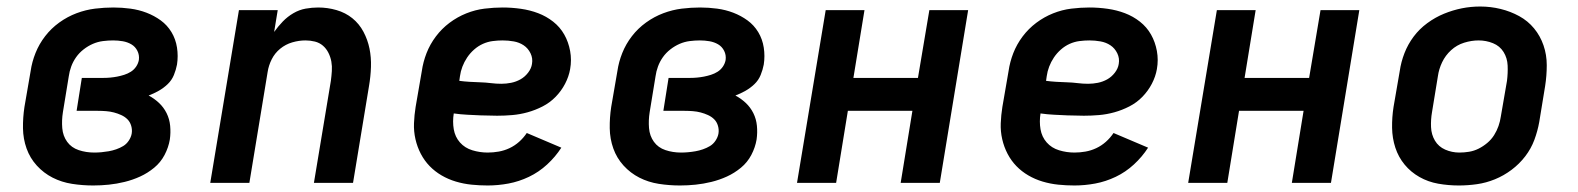

<svg xmlns="http://www.w3.org/2000/svg" viewBox="-20 -561 4840 589"><path d="M266 8Q233 8 201 3Q169 -2 141.5 -16Q114 -30 93 -53Q72 -76 61.5 -105.5Q51 -135 50.5 -167.5Q50 -200 55 -233L74 -343Q78 -371 89 -398.5Q100 -426 118.5 -450Q137 -474 162 -492Q187 -510 215 -520.5Q243 -531 271.5 -534.5Q300 -538 328 -538Q354 -538 380 -534.5Q406 -531 429.5 -522Q453 -513 473 -498.5Q493 -484 506 -462.5Q519 -441 523 -415Q527 -389 523 -363Q520 -347 513.5 -331Q507 -315 494.5 -303Q482 -291 467 -282.5Q452 -274 436 -268Q453 -259 467.5 -245.5Q482 -232 491 -214Q500 -196 502 -175Q504 -154 501 -133Q497 -109 485 -86Q473 -63 453 -46.5Q433 -30 410 -19.5Q387 -9 362.5 -3Q338 3 314 5.5Q290 8 266 8ZM269 -93Q280 -93 291 -94Q302 -95 313.5 -97Q325 -99 336.5 -103Q348 -107 358 -113Q368 -119 375 -129.5Q382 -140 384 -151Q386 -163 382.5 -175Q379 -187 371 -195Q363 -203 352 -208Q341 -213 329.5 -216Q318 -219 305.5 -220Q293 -221 280 -221H215L231 -322H297Q308 -322 318.5 -323Q329 -324 339.5 -326Q350 -328 361 -331.5Q372 -335 381.5 -341Q391 -347 397.5 -356.5Q404 -366 406 -377Q408 -392 401.5 -405Q395 -418 383 -425Q371 -432 356.5 -434.5Q342 -437 327 -437Q312 -437 296 -435Q280 -433 265 -426.5Q250 -420 236.5 -409.5Q223 -399 213.5 -385.5Q204 -372 198.5 -357Q193 -342 191 -327L173 -217Q169 -192 171 -168Q173 -144 186 -126Q199 -108 221.5 -100.5Q244 -93 269 -93Z M625 0 713 -530H832L821 -463Q833 -480 847.5 -495Q862 -510 880 -520.5Q898 -531 917.5 -534.5Q937 -538 956 -538Q985 -538 1012.5 -530Q1040 -522 1061 -505Q1082 -488 1095 -463.5Q1108 -439 1113.5 -412Q1119 -385 1118 -355.5Q1117 -326 1112 -297L1063 0H943L995 -313Q997 -328 998 -343Q999 -358 996.5 -372Q994 -386 987.5 -399Q981 -412 970.5 -421Q960 -430 946 -433.5Q932 -437 917 -437Q897 -437 876.5 -431Q856 -425 839.5 -411.5Q823 -398 813.5 -379Q804 -360 801 -340L745 0Z M1476 8Q1451 8 1426.5 5.5Q1402 3 1378.5 -4Q1355 -11 1334.5 -23Q1314 -35 1298 -51.5Q1282 -68 1271 -89Q1260 -110 1254.5 -134Q1249 -158 1250 -183Q1251 -208 1255 -233L1274 -343Q1278 -371 1288.5 -398Q1299 -425 1317 -449Q1335 -473 1359 -491Q1383 -509 1410.5 -520Q1438 -531 1466.5 -534.5Q1495 -538 1522 -538Q1550 -538 1578 -534Q1606 -530 1631 -520.5Q1656 -511 1677 -494.5Q1698 -478 1711 -455Q1724 -432 1729 -404.5Q1734 -377 1729 -349Q1725 -326 1713.5 -304Q1702 -282 1684.5 -264Q1667 -246 1644.5 -234.5Q1622 -223 1598.5 -216.5Q1575 -210 1551.5 -208Q1528 -206 1505 -206Q1493 -206 1481.5 -206.5Q1470 -207 1458 -207H1456Q1435 -208 1414 -209Q1393 -210 1372 -213Q1368 -188 1372 -164.5Q1376 -141 1391 -124Q1406 -107 1429 -100Q1452 -93 1476 -93Q1493 -93 1510 -96Q1527 -99 1543 -106.5Q1559 -114 1572.5 -126Q1586 -138 1596 -153L1702 -108Q1684 -80 1658.5 -56.5Q1633 -33 1602.5 -18.5Q1572 -4 1540 2Q1508 8 1476 8ZM1518 -304Q1533 -304 1548 -307Q1563 -310 1576.5 -317.5Q1590 -325 1600 -338Q1610 -351 1612 -365Q1615 -382 1607.5 -397.5Q1600 -413 1586.5 -422Q1573 -431 1556 -434Q1539 -437 1522 -437Q1507 -437 1491.5 -435Q1476 -433 1461.5 -426.5Q1447 -420 1434.5 -409Q1422 -398 1413 -384.5Q1404 -371 1398.5 -356.5Q1393 -342 1391 -327L1389 -313Q1404 -311 1420.5 -310Q1437 -309 1453.5 -308.5Q1470 -308 1486 -306Q1502 -304 1518 -304Z M2066 8Q2033 8 2001 3Q1969 -2 1941.5 -16Q1914 -30 1893 -53Q1872 -76 1861.5 -105.5Q1851 -135 1850.5 -167.5Q1850 -200 1855 -233L1874 -343Q1878 -371 1889 -398.5Q1900 -426 1918.5 -450Q1937 -474 1962 -492Q1987 -510 2015 -520.5Q2043 -531 2071.5 -534.5Q2100 -538 2128 -538Q2154 -538 2180 -534.5Q2206 -531 2229.5 -522Q2253 -513 2273 -498.5Q2293 -484 2306 -462.5Q2319 -441 2323 -415Q2327 -389 2323 -363Q2320 -347 2313.5 -331Q2307 -315 2294.5 -303Q2282 -291 2267 -282.5Q2252 -274 2236 -268Q2253 -259 2267.5 -245.5Q2282 -232 2291 -214Q2300 -196 2302 -175Q2304 -154 2301 -133Q2297 -109 2285 -86Q2273 -63 2253 -46.5Q2233 -30 2210 -19.5Q2187 -9 2162.5 -3Q2138 3 2114 5.5Q2090 8 2066 8ZM2069 -93Q2080 -93 2091 -94Q2102 -95 2113.5 -97Q2125 -99 2136.5 -103Q2148 -107 2158 -113Q2168 -119 2175 -129.5Q2182 -140 2184 -151Q2186 -163 2182.5 -175Q2179 -187 2171 -195Q2163 -203 2152 -208Q2141 -213 2129.5 -216Q2118 -219 2105.5 -220Q2093 -221 2080 -221H2015L2031 -322H2097Q2108 -322 2118.5 -323Q2129 -324 2139.5 -326Q2150 -328 2161 -331.5Q2172 -335 2181.5 -341Q2191 -347 2197.5 -356.5Q2204 -366 2206 -377Q2208 -392 2201.5 -405Q2195 -418 2183 -425Q2171 -432 2156.5 -434.5Q2142 -437 2127 -437Q2112 -437 2096 -435Q2080 -433 2065 -426.5Q2050 -420 2036.5 -409.5Q2023 -399 2013.5 -385.5Q2004 -372 1998.5 -357Q1993 -342 1991 -327L1973 -217Q1969 -192 1971 -168Q1973 -144 1986 -126Q1999 -108 2021.5 -100.5Q2044 -93 2069 -93Z M2425 0 2513 -530H2632L2598 -322H2796L2831 -530H2950L2863 0H2743L2779 -221H2581L2545 0Z M3276 8Q3251 8 3226.5 5.5Q3202 3 3178.5 -4Q3155 -11 3134.5 -23Q3114 -35 3098 -51.5Q3082 -68 3071 -89Q3060 -110 3054.5 -134Q3049 -158 3050 -183Q3051 -208 3055 -233L3074 -343Q3078 -371 3088.5 -398Q3099 -425 3117 -449Q3135 -473 3159 -491Q3183 -509 3210.5 -520Q3238 -531 3266.5 -534.5Q3295 -538 3322 -538Q3350 -538 3378 -534Q3406 -530 3431 -520.5Q3456 -511 3477 -494.5Q3498 -478 3511 -455Q3524 -432 3529 -404.5Q3534 -377 3529 -349Q3525 -326 3513.5 -304Q3502 -282 3484.5 -264Q3467 -246 3444.5 -234.5Q3422 -223 3398.5 -216.5Q3375 -210 3351.5 -208Q3328 -206 3305 -206Q3293 -206 3281.5 -206.5Q3270 -207 3258 -207H3256Q3235 -208 3214 -209Q3193 -210 3172 -213Q3168 -188 3172 -164.5Q3176 -141 3191 -124Q3206 -107 3229 -100Q3252 -93 3276 -93Q3293 -93 3310 -96Q3327 -99 3343 -106.5Q3359 -114 3372.5 -126Q3386 -138 3396 -153L3502 -108Q3484 -80 3458.5 -56.5Q3433 -33 3402.5 -18.5Q3372 -4 3340 2Q3308 8 3276 8ZM3318 -304Q3333 -304 3348 -307Q3363 -310 3376.5 -317.5Q3390 -325 3400 -338Q3410 -351 3412 -365Q3415 -382 3407.5 -397.5Q3400 -413 3386.5 -422Q3373 -431 3356 -434Q3339 -437 3322 -437Q3307 -437 3291.5 -435Q3276 -433 3261.5 -426.5Q3247 -420 3234.5 -409Q3222 -398 3213 -384.5Q3204 -371 3198.5 -356.5Q3193 -342 3191 -327L3189 -313Q3204 -311 3220.5 -310Q3237 -309 3253.5 -308.5Q3270 -308 3286 -306Q3302 -304 3318 -304Z M3625 0 3713 -530H3832L3798 -322H3996L4031 -530H4150L4063 0H3943L3979 -221H3781L3745 0Z M4455 8Q4423 8 4392 2.5Q4361 -3 4334.5 -18Q4308 -33 4289 -56Q4270 -79 4260.5 -108Q4251 -137 4250.5 -169Q4250 -201 4255 -233L4274 -343Q4278 -371 4288.5 -398Q4299 -425 4316.5 -448.5Q4334 -472 4358.5 -490Q4383 -508 4410 -519Q4437 -530 4464.5 -535.5Q4492 -541 4521 -541Q4553 -541 4583.5 -533.5Q4614 -526 4640.5 -511.5Q4667 -497 4686 -474Q4705 -451 4715 -422Q4725 -393 4725 -361Q4725 -329 4720 -297L4702 -187Q4697 -159 4687 -132Q4677 -105 4659 -81.5Q4641 -58 4617 -40Q4593 -22 4566 -11Q4539 0 4511 4Q4483 8 4455 8ZM4457 -93Q4472 -93 4487 -95.5Q4502 -98 4516 -105Q4530 -112 4542.5 -122.5Q4555 -133 4563.5 -146.5Q4572 -160 4577 -174.5Q4582 -189 4584 -203L4603 -313Q4606 -337 4605 -360Q4604 -383 4592.5 -401.5Q4581 -420 4560 -428.5Q4539 -437 4516 -437Q4494 -437 4471.5 -430Q4449 -423 4431.5 -407Q4414 -391 4404 -370Q4394 -349 4391 -327L4373 -217Q4369 -194 4370 -171Q4371 -148 4382 -129.5Q4393 -111 4413.5 -102Q4434 -93 4457 -93Z"/></svg>

Font: Iosevka Curly Extended
Style: Bold Italic
Weight: 700
Width: 7
Italic angle: -9°
Monospace: yes
Designer: Belleve Invis
Foundry: Belleve Invis
Version: Version 11.1.0; ttfautohint (v1.8.3)